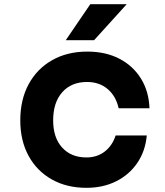

<svg xmlns="http://www.w3.org/2000/svg" viewBox="-20 -881 790 920"><path d="M394.2 19Q299.2 19 227.7 -21.5Q156.1 -62 116.7 -134.7Q77.2 -207.4 77.2 -304.4Q77.2 -403.4 117.3 -477.5Q157.4 -551.6 229.9 -592.7Q302.3 -633.8 398.3 -633.8Q486.1 -633.8 551.7 -599.8Q617.4 -565.7 655.3 -504.7Q693.3 -443.7 696.3 -362.1H548.5Q535.5 -420.9 495.5 -454.6Q455.6 -488.2 397.2 -488.2Q321.9 -488.2 278.3 -439.1Q234.7 -389.9 234.7 -304.5Q234.7 -221.5 277.7 -174.1Q320.6 -126.6 394.2 -126.6Q445.1 -126.6 481.6 -154.7Q518.2 -182.7 534 -231.8H683.3Q676.5 -156.9 637.8 -100.2Q599.1 -43.5 536.5 -12.3Q473.9 19 394.2 19ZM295.2 -688.5 412.6 -860.8H587.1L430.9 -688.5Z"/></svg>

Font: Martian Mono SemiExpanded
Style: Regular
Weight: 400
Width: 6
Monospace: yes
Designer: Roman Shamin
Foundry: Evil Martians
Version: Version 1.000